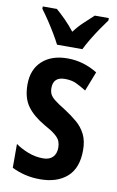

<svg xmlns="http://www.w3.org/2000/svg" viewBox="-88 -814 533 873"><g transform="rotate(10 178.5 -378.0)"><path d="M331 -154Q331 -71 285 -30.5Q239 10 161 10Q123 10 90.5 2Q58 -6 30 -20V-130Q55 -112 88.5 -99Q122 -86 158 -86Q187 -86 202.5 -102Q218 -118 218 -146Q218 -161 213 -174.5Q208 -188 191 -202.5Q174 -217 139 -236Q85 -267 57.5 -305Q30 -343 30 -405Q30 -474 73 -513.5Q116 -553 190 -553Q263 -553 328 -513L293 -423Q269 -438 247 -448.5Q225 -459 194 -459Q140 -459 140 -408Q140 -392 145.5 -380Q151 -368 168 -354.5Q185 -341 218 -321Q249 -301 275 -279Q301 -257 316 -227Q331 -197 331 -154ZM131 -606Q121 -626 105 -653Q89 -680 71 -707Q53 -734 37 -755V-766H102Q120 -751 144 -727Q168 -703 189 -676Q212 -706 233.5 -725.5Q255 -745 277 -766H342V-755Q327 -735 309 -708.5Q291 -682 274.5 -654.5Q258 -627 248 -606Z"/></g></svg>

Font: Noto Sans Kannada ExtraCondensed SemiBold
Style: Regular
Weight: 600
Width: 2
Designer: Jelle Bosma - Monotype Design Team
Foundry: Monotype Imaging Inc.
Version: Version 2.005; ttfautohint (v1.8.4.7-5d5b)